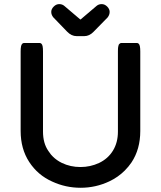

<svg xmlns="http://www.w3.org/2000/svg" viewBox="-20 -891 780 931"><path d="M292 -862.3Q329.6 -830.1 367.7 -797.9Q369.1 -796.9 370.6 -796.4L448.2 -862.3Q458.5 -871.1 473.1 -871.1Q487.8 -871.1 499.8 -859.1Q511.7 -847.2 511.7 -833.3Q511.7 -819.3 502 -806.6Q433.6 -736.3 433.1 -736.3Q413.1 -715.8 388.7 -715.8H351.6Q326.2 -715.8 305.2 -737.8L238.3 -807.1Q228.5 -819.3 228.5 -833.3Q228.5 -847.2 240.5 -859.1Q252.4 -871.1 267.1 -871.1Q281.7 -871.1 292 -862.3ZM80.1 -255.9V-641.6Q80.1 -656.7 82 -666Q84.5 -678.2 91.8 -681.6Q94.2 -682.6 96.7 -682.6H171.9Q177.2 -682.6 181.2 -678.7Q185.1 -674.8 186.8 -665.8Q188.5 -656.7 188.5 -641.6V-252.9Q188.5 -196.3 214.4 -159.2Q222.2 -147.5 227.1 -141.6Q231.9 -135.7 236.3 -131.8Q254.9 -113.3 279.8 -101.1Q321.3 -81.1 370.1 -81.1Q418 -81.1 460 -100.6Q503.4 -121.1 527.6 -160.4Q551.8 -199.7 551.8 -252.9V-641.6Q551.8 -656.7 553 -663.3Q554.2 -669.9 555.4 -673.1Q556.6 -676.3 559.1 -678.2Q563 -682.6 568.4 -682.6H643.6Q648.9 -682.6 652.8 -678.7Q656.7 -674.8 658.4 -665.8Q660.2 -656.7 660.2 -641.6V-255.9Q660.2 -167.5 617.7 -103.5Q603.5 -82.5 585 -64Q552.7 -31.7 510.3 -11.7Q444.3 19.5 371.1 19.5Q297.9 19.5 232.9 -10.7Q163.1 -42 121.6 -105.7Q80.1 -169.4 80.1 -255.9Z"/></svg>

Font: YuPearl-SemiBold
Style: SemiBold
Weight: 600
Designer: Max Yao
Foundry: Max-Everyday
Version: Version 1.011; ttfautohint (v1.8.3)